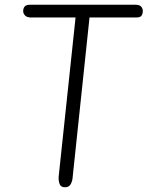

<svg xmlns="http://www.w3.org/2000/svg" viewBox="-20 -792 630 812"><path d="M254 0Q238 0 232.5 -13Q227 -26 228 -44L302 -741H361L287 -40Q286 -26 279 -13Q272 0 254 0ZM112 -718Q94 -718 86 -726.5Q78 -735 78 -745Q78 -756 84 -764Q90 -772 108 -772H552Q570 -772 577 -764Q584 -756 584 -745Q584 -735 579 -726.5Q574 -718 556 -718Z"/></svg>

Font: Edu SA Beginner
Style: Regular
Weight: 400
Designer: Tina and Corey Anderson
Foundry: Google for Education
Version: Version 1.003